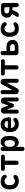

<svg xmlns="http://www.w3.org/2000/svg" viewBox="2605 -3205 790 6040"><g transform="rotate(-90 3000.0 -185.0)"><path d="M62 -277Q62 -352 82 -406Q102 -460 135.5 -494Q169 -528 214.5 -544Q260 -560 312 -560Q355 -560 389 -551.5Q423 -543 448.5 -528.5Q474 -514 490 -496Q506 -478 514 -460Q525 -432 517.5 -408.5Q510 -385 487 -374Q470 -366 450.5 -368.5Q431 -371 420 -388Q406 -411 381.5 -424.5Q357 -438 323 -438Q298 -438 274.5 -429.5Q251 -421 233.5 -401Q216 -381 205.5 -350Q195 -319 195 -275Q195 -234 205 -202.5Q215 -171 232 -151Q249 -131 271.5 -121.5Q294 -112 320 -112Q347 -112 371.5 -117.5Q396 -123 416 -140Q433 -154 455.5 -157Q478 -160 498 -145Q507 -138 512 -128Q517 -118 518.5 -106Q520 -94 517 -82Q514 -70 505 -60Q486 -37 465 -23Q444 -9 421 -1.5Q398 6 373 8Q348 10 321 10Q264 10 216.5 -7Q169 -24 135 -59Q101 -94 81.5 -148Q62 -202 62 -277Z M834 -428H706Q676 -428 660 -444Q644 -460 644 -490Q644 -519 659.5 -534.5Q675 -550 705 -550H1095Q1125 -550 1140.5 -534.5Q1156 -519 1156 -490Q1156 -460 1140 -444Q1124 -428 1094 -428H966V-63Q966 -29 950 -13Q934 3 900 3Q866 3 850 -13Q834 -29 834 -63Z M1334 -560Q1367 -560 1384 -544Q1401 -528 1401 -495V-444Q1409 -468 1421.5 -489.5Q1434 -511 1452 -526.5Q1470 -542 1495 -551Q1520 -560 1554 -560Q1611 -560 1648.5 -538Q1686 -516 1707 -478.5Q1728 -441 1736.5 -390Q1745 -339 1745 -281Q1745 -231 1735.5 -179Q1726 -127 1702.5 -85Q1679 -43 1637.5 -16.5Q1596 10 1531 10Q1481 10 1445 -17.5Q1409 -45 1401 -92V124Q1401 157 1385 173.5Q1369 190 1335 190Q1301 190 1285 173.5Q1269 157 1269 124V-495Q1269 -528 1284.5 -544Q1300 -560 1334 -560ZM1517 -438Q1494 -438 1472.5 -428.5Q1451 -419 1435.5 -402Q1420 -385 1410.5 -361.5Q1401 -338 1401 -310V-249Q1401 -223 1408.5 -198.5Q1416 -174 1430 -154.5Q1444 -135 1464 -123.5Q1484 -112 1508 -112Q1542 -112 1562.5 -127Q1583 -142 1594 -166.5Q1605 -191 1608.5 -221Q1612 -251 1612 -280Q1612 -309 1608.5 -337.5Q1605 -366 1594.5 -388.5Q1584 -411 1565 -424.5Q1546 -438 1517 -438Z M2260 -161Q2285 -161 2299.5 -141.5Q2314 -122 2314 -97Q2314 -83 2308 -71Q2302 -59 2285 -44Q2270 -31 2252 -21Q2234 -11 2212 -4Q2190 3 2164.5 6.5Q2139 10 2109 10Q2048 10 2002.5 -11.5Q1957 -33 1926.5 -70.5Q1896 -108 1880.5 -159.5Q1865 -211 1865 -271Q1865 -326 1878 -378.5Q1891 -431 1920 -471.5Q1949 -512 1995.5 -536Q2042 -560 2109 -560Q2170 -560 2211.5 -538Q2253 -516 2279 -479Q2305 -442 2316.5 -393.5Q2328 -345 2328 -293Q2328 -264 2313.5 -248.5Q2299 -233 2271 -233H1990Q1996 -200 2008 -177Q2020 -154 2036.5 -139.5Q2053 -125 2073 -118.5Q2093 -112 2115 -112Q2151 -112 2180.5 -123.5Q2210 -135 2223 -146Q2233 -154 2241.5 -157.5Q2250 -161 2260 -161ZM1991 -334H2199Q2205 -334 2208.5 -338Q2212 -342 2212 -354Q2212 -370 2205.5 -385Q2199 -400 2185.5 -412Q2172 -424 2153 -431Q2134 -438 2109 -438Q2084 -438 2064.5 -430.5Q2045 -423 2030 -409.5Q2015 -396 2005.5 -377Q1996 -358 1991 -334Z M2954 -53Q2954 -21 2938.5 -5.5Q2923 10 2891.5 10Q2860 10 2844.5 -5.5Q2829 -21 2829 -53V-344Q2829 -358 2827 -358H2826Q2824 -358 2819 -344L2766 -194Q2758 -168 2742.5 -155Q2727 -142 2700 -142Q2673 -142 2657.5 -155Q2642 -168 2634 -194L2581 -344Q2576 -357 2574 -358H2573Q2571 -357 2571 -344V-53Q2571 -21 2555.5 -5.5Q2540 10 2508.5 10Q2477 10 2461.5 -5.5Q2446 -21 2446 -53V-432Q2446 -491 2473.5 -520.5Q2501 -550 2547 -550Q2570 -550 2586 -545.5Q2602 -541 2613 -531.5Q2624 -522 2631.5 -508.5Q2639 -495 2644 -476L2690 -347Q2698 -320 2700 -320.5Q2702 -321 2711 -347L2756 -476Q2768 -513 2790 -531.5Q2812 -550 2857 -550Q2901 -550 2927.5 -521.5Q2954 -493 2954 -436Z M3059 -91V-497Q3059 -529 3074.5 -544.5Q3090 -560 3121 -560Q3153 -560 3168.5 -544.5Q3184 -529 3184 -497V-203Q3186 -197 3188 -197Q3190 -197 3191 -199L3194 -203L3352 -495Q3368 -525 3386.5 -542.5Q3405 -560 3440 -560Q3491 -560 3516 -535Q3541 -510 3541 -459V-53Q3541 -21 3525.5 -5.5Q3510 10 3479 10Q3447 10 3431.5 -5.5Q3416 -21 3416 -53V-347Q3414 -353 3412 -353Q3410 -353 3409 -352L3406 -347L3248 -55Q3232 -25 3213.5 -7.5Q3195 10 3160 10Q3109 10 3084 -15Q3059 -40 3059 -91Z M3834 -428H3706Q3676 -428 3660 -444Q3644 -460 3644 -490Q3644 -519 3659.5 -534.5Q3675 -550 3705 -550H4095Q4125 -550 4140.5 -534.5Q4156 -519 4156 -490Q4156 -460 4140 -444Q4124 -428 4094 -428H3966V-63Q3966 -29 3950 -13Q3934 3 3900 3Q3866 3 3850 -13Q3834 -29 3834 -63Z M4378 0Q4330 0 4307 -23Q4284 -46 4284 -94V-494Q4284 -528 4300 -544Q4316 -560 4350 -560Q4384 -560 4400 -544Q4416 -528 4416 -494V-374H4550Q4651 -374 4708 -324Q4765 -274 4765 -186Q4765 -100 4707 -50Q4649 0 4551 0ZM4416 -161Q4416 -137 4427.5 -125.5Q4439 -114 4463 -114H4544Q4586 -114 4608.5 -133.5Q4631 -153 4631 -187Q4631 -221 4608.5 -240.5Q4586 -260 4544 -260H4416Z M4862 -277Q4862 -352 4882 -406Q4902 -460 4935.5 -494Q4969 -528 5014.5 -544Q5060 -560 5112 -560Q5155 -560 5189 -551.5Q5223 -543 5248.5 -528.5Q5274 -514 5290 -496Q5306 -478 5314 -460Q5325 -432 5317.5 -408.5Q5310 -385 5287 -374Q5270 -366 5250.5 -368.5Q5231 -371 5220 -388Q5206 -411 5181.5 -424.5Q5157 -438 5123 -438Q5098 -438 5074.5 -429.5Q5051 -421 5033.5 -401Q5016 -381 5005.5 -350Q4995 -319 4995 -275Q4995 -234 5005 -202.5Q5015 -171 5032 -151Q5049 -131 5071.5 -121.5Q5094 -112 5120 -112Q5147 -112 5171.5 -117.5Q5196 -123 5216 -140Q5233 -154 5255.5 -157Q5278 -160 5298 -145Q5307 -138 5312 -128Q5317 -118 5318.5 -106Q5320 -94 5317 -82Q5314 -70 5305 -60Q5286 -37 5265 -23Q5244 -9 5221 -1.5Q5198 6 5173 8Q5148 10 5121 10Q5064 10 5016.5 -7Q4969 -24 4935 -59Q4901 -94 4881.5 -148Q4862 -202 4862 -277Z M5548 10Q5501 10 5490 -8.5Q5479 -27 5502 -68L5579 -199Q5526 -217 5495 -260.5Q5464 -304 5464 -363Q5464 -451 5523 -500.5Q5582 -550 5685 -550H5832Q5880 -550 5903 -527Q5926 -504 5926 -456V-56Q5926 -23 5910 -6.5Q5894 10 5860 10Q5827 10 5810.5 -6.5Q5794 -23 5794 -56V-187H5713L5627 -30Q5615 -7 5594 1.5Q5573 10 5548 10ZM5794 -396Q5794 -419 5782.5 -431Q5771 -443 5747 -443H5691Q5647 -443 5621.5 -422.5Q5596 -402 5596 -365Q5596 -328 5621.5 -307.5Q5647 -287 5691 -287H5794Z"/></g></svg>

Font: Maple Mono NL
Style: Bold
Weight: 700
Monospace: yes
Designer: subframe7536
Version: Version 7.000